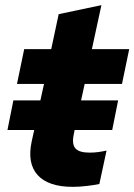

<svg xmlns="http://www.w3.org/2000/svg" viewBox="-20 -720 522 746"><path d="M263 6Q168 6 126.5 -39.5Q85 -85 103 -170L113 -215H9L32 -330H137L151 -394H46L74 -529H179L208 -665L374 -700L337 -529H482L454 -394H309L295 -330H439L416 -215H270L266 -195Q259 -159 273.5 -143Q288 -127 328 -127Q345 -127 360.5 -129Q376 -131 394 -135L366 -5Q347 -1 317.5 2.5Q288 6 263 6Z"/></svg>

Font: Red Hat Display Black
Style: Italic
Weight: 900
Italic angle: -12°
Designer: Pentagram, MCKL
Foundry: Pentagram, MCKL
Version: Version 1.023; ttfautohint (v1.8.3)